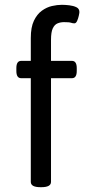

<svg xmlns="http://www.w3.org/2000/svg" viewBox="-20 -776 365 798"><path d="M148 2Q108 2 108 -20V-451H68Q48 -451 48 -481V-493Q48 -523 68 -523H108V-618Q108 -663 121 -690Q134 -717 154 -731.5Q174 -746 196 -751Q218 -756 237 -756Q251 -756 268 -754Q285 -752 297.5 -746Q310 -740 310 -726Q310 -722 307.5 -710.5Q305 -699 300.5 -689Q296 -679 289 -679Q282 -679 275 -681.5Q268 -684 246 -684Q232 -684 219.5 -679Q207 -674 199.5 -658.5Q192 -643 192 -610V-523H279Q299 -523 299 -493V-481Q299 -451 279 -451H192V-20Q192 2 152 2Z"/></svg>

Font: Asap
Style: Regular
Weight: 400
Designer: Pablo Cosgaya
Foundry: Omnibus-Type
Version: Version 3.001